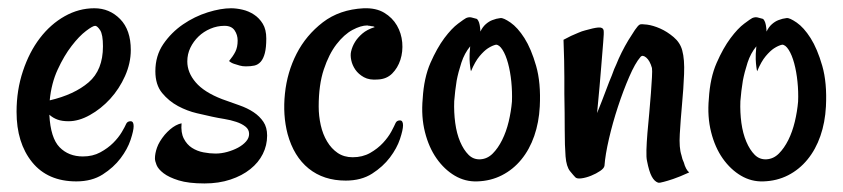

<svg xmlns="http://www.w3.org/2000/svg" viewBox="-20 -422 2012 458"><path d="M162.1 10.7Q93.8 10.7 56.6 -35.2Q19.5 -81.1 19.5 -155.3Q19.5 -207 34.7 -252.4Q49.8 -297.9 75.2 -331.1Q100.6 -364.3 134.3 -383.3Q168 -402.3 205.1 -402.3Q241.2 -402.3 266.6 -376.5Q292 -350.6 292 -302.7Q292 -271.5 278.3 -240.7Q264.6 -210 242.7 -186Q220.7 -162.1 194.3 -147.5Q168 -132.8 143.6 -132.8Q127.9 -132.8 117.2 -136.7Q106.4 -140.6 97.7 -148.4Q100.6 -92.8 122.1 -70.8Q143.6 -48.8 177.7 -48.8Q201.2 -48.8 219.2 -58.6Q237.3 -68.4 250 -81.1Q262.7 -93.8 270.5 -106.9Q278.3 -120.1 281.2 -127Q284.2 -132.8 291.5 -132.8Q298.8 -132.8 298.8 -121.1Q298.8 -110.4 291.5 -88.4Q284.2 -66.4 267.6 -44.4Q251 -22.5 225.1 -5.9Q199.2 10.7 162.1 10.7ZM207 -360.4Q201.2 -360.4 185.1 -348.1Q168.9 -335.9 150.9 -312.5Q132.8 -289.1 117.7 -256.3Q102.5 -223.6 98.6 -182.6Q157.2 -196.3 191.4 -225.6Q225.6 -254.9 225.6 -311.5Q225.6 -339.8 218.8 -350.1Q211.9 -360.4 207 -360.4Z M509.8 -185.5Q531.2 -177.7 550.8 -170.9Q570.3 -164.1 585 -154.3Q599.6 -144.5 608.4 -131.3Q617.2 -118.2 617.2 -98.6Q617.2 -75.2 606.9 -54.7Q596.7 -34.2 577.1 -18.6Q557.6 -2.9 529.8 6.3Q502 15.6 467.8 15.6Q429.7 15.6 406.2 8.3Q382.8 1 370.1 -8.8Q357.4 -18.6 353.5 -28.3Q349.6 -38.1 349.6 -43.9Q349.6 -55.7 354.5 -69.8Q359.4 -84 373 -100.6Q378.9 -107.4 385.7 -113.3Q399.4 -125 413.1 -127.9Q411.1 -105.5 418.5 -91.3Q425.8 -77.1 438 -69.3Q450.2 -61.5 465.3 -58.6Q480.5 -55.7 494.1 -55.7Q507.8 -55.7 522 -59.6Q536.1 -63.5 547.9 -69.8Q559.6 -76.2 566.9 -84.5Q574.2 -92.8 574.2 -102.5Q574.2 -113.3 565.4 -120.1Q556.6 -127 543.5 -131.3Q530.3 -135.7 515.1 -138.2Q500 -140.6 486.3 -143.6Q472.7 -146.5 449.7 -151.9Q426.8 -157.2 404.8 -168.9Q382.8 -180.7 366.7 -200.2Q350.6 -219.7 350.6 -252Q350.6 -289.1 369.6 -316.9Q388.7 -344.7 416.5 -363.8Q444.3 -382.8 475.6 -392.6Q506.8 -402.3 531.2 -402.3Q543.9 -402.3 558.6 -398.9Q573.2 -395.5 585.9 -387.2Q598.6 -378.9 606.9 -365.2Q615.2 -351.6 615.2 -330.1Q615.2 -308.6 611.8 -295.4Q608.4 -282.2 602.1 -274.9Q595.7 -267.6 586.9 -265.6Q578.1 -263.7 566.4 -263.7Q558.6 -263.7 551.8 -265.6Q545.9 -267.6 539.1 -269.5Q532.2 -271.5 526.4 -276.4Q536.1 -288.1 541.5 -298.8Q546.9 -309.6 546.9 -325.2Q546.9 -338.9 539.6 -349.6Q532.2 -360.4 515.6 -360.4Q498 -360.4 481.9 -353.5Q465.8 -346.7 453.6 -335Q441.4 -323.2 434.1 -308.1Q426.8 -293 426.8 -275.4Q426.8 -249 446.8 -225.6Q466.8 -202.1 509.8 -185.5Z M941.4 -123Q941.4 -112.3 934.1 -90.3Q926.8 -68.4 910.2 -46.4Q893.6 -24.4 867.7 -7.8Q841.8 8.8 804.7 8.8Q752 8.8 716.3 -20Q680.7 -48.8 666 -102.5Q654.3 -147.5 659.7 -198.7Q665 -250 687.5 -293.9Q710 -337.9 750 -368.7Q790 -399.4 847.7 -402.3Q877 -403.3 896.5 -391.6Q916 -379.9 926.8 -361.3Q937.5 -342.8 939.5 -320.8Q941.4 -298.8 935.1 -279.3Q928.7 -259.8 915.5 -246.6Q902.3 -233.4 881.8 -232.4Q861.3 -230.5 848.1 -237.8Q835 -245.1 827.6 -255.9Q820.3 -266.6 817.9 -278.3Q815.4 -290 817.4 -298.8Q820.3 -311.5 827.1 -322.3Q833 -332 844.2 -341.8Q855.5 -351.6 874 -357.4Q871.1 -359.4 868.2 -359.4Q865.2 -359.4 862.3 -360.4Q858.4 -360.4 856.4 -361.3Q840.8 -361.3 820.8 -350.6Q800.8 -339.8 782.7 -316.4Q764.6 -293 752.4 -256.3Q740.2 -219.7 740.2 -168Q740.2 -145.5 745.1 -123.5Q750 -101.6 760.3 -84.5Q770.5 -67.4 785.6 -57.1Q800.8 -46.9 821.3 -46.9Q844.7 -46.9 862.8 -57.1Q880.9 -67.4 893.6 -81.1Q906.2 -94.7 913.6 -108.4Q920.9 -122.1 923.8 -128.9Q926.8 -134.8 934.1 -134.8Q941.4 -134.8 941.4 -123Z M1267.6 -168Q1265.6 -129.9 1254.4 -97.7Q1243.2 -65.4 1223.6 -41.5Q1204.1 -17.6 1177.2 -3.9Q1150.4 9.8 1118.2 10.7Q1089.8 11.7 1064.9 -2.9Q1040 -17.6 1021.5 -43.9Q1002.9 -70.3 993.7 -106.9Q984.4 -143.6 988.3 -186.5Q991.2 -236.3 1006.8 -272Q1022.5 -307.6 1040 -331.1Q1057.6 -354.5 1072.8 -365.7Q1087.9 -377 1091.8 -378.9Q1098.6 -381.8 1104.5 -380.4Q1110.4 -378.9 1117.2 -377Q1119.1 -376 1121.1 -372.1Q1125 -365.2 1126 -346.7Q1130.9 -357.4 1138.7 -364.3Q1146.5 -371.1 1154.3 -374Q1164.1 -377.9 1173.8 -378.9Q1180.7 -379.9 1197.8 -368.2Q1214.8 -356.4 1231 -331.1Q1247.1 -305.7 1258.8 -265.1Q1270.5 -224.6 1267.6 -168ZM1201.2 -179.7Q1202.1 -203.1 1199.7 -227.1Q1197.3 -251 1191.9 -271Q1186.5 -291 1178.7 -303.2Q1170.9 -315.4 1163.1 -315.4Q1154.3 -313.5 1143.6 -306.6Q1134.8 -300.8 1124 -288.1Q1113.3 -275.4 1103.5 -252Q1102.5 -254.9 1101.6 -262.7Q1100.6 -269.5 1100.1 -280.8Q1099.6 -292 1101.6 -311.5Q1087.9 -294.9 1080.6 -272.5Q1073.2 -250 1069.3 -229.5Q1065.4 -205.1 1063.5 -180.7Q1062.5 -154.3 1065.9 -128.9Q1069.3 -103.5 1077.6 -84Q1085.9 -64.5 1097.7 -52.7Q1109.4 -41 1126 -42Q1142.6 -43 1155.3 -55.7Q1168 -68.4 1177.7 -87.9Q1187.5 -107.4 1193.4 -131.8Q1199.2 -156.2 1201.2 -179.7Z M1421.9 -26.4Q1420.9 -20.5 1411.6 -14.2Q1402.3 -7.8 1390.1 -2.9Q1377.9 2 1367.2 3.4Q1356.4 4.9 1352.5 1Q1348.6 -2.9 1339.8 -13.7Q1331.1 -24.4 1329.1 -48.8Q1327.1 -74.2 1327.1 -112.8Q1327.1 -151.4 1326.2 -198.2V-237.3Q1326.2 -254.9 1325.7 -278.3Q1325.2 -301.8 1324.2 -327.1Q1333 -332 1342.3 -336.4Q1351.6 -340.8 1359.4 -343.8Q1368.2 -347.7 1376 -349.6Q1396.5 -355.5 1407.2 -356.4Q1418 -357.4 1419.9 -349.6Q1420.9 -343.8 1418.9 -321.3Q1417 -301.8 1414.1 -262.2Q1411.1 -222.7 1404.3 -152.3Q1417 -183.6 1425.3 -206.1Q1433.6 -228.5 1439.5 -242.2Q1445.3 -258.8 1450.2 -268.6Q1455.1 -281.2 1462.9 -296.9Q1470.7 -312.5 1479 -326.2Q1487.3 -339.8 1494.6 -350.6Q1502 -361.3 1505.9 -363.3Q1508.8 -365.2 1523.4 -363.3Q1538.1 -361.3 1554.7 -354Q1571.3 -346.7 1586.9 -333.5Q1602.5 -320.3 1607.4 -301.8Q1613.3 -280.3 1611.8 -245.1Q1610.4 -210 1606.9 -172.9Q1603.5 -135.7 1601.6 -102.5Q1599.6 -69.3 1605.5 -51.8Q1607.4 -42 1611.3 -34.2Q1613.3 -26.4 1616.7 -20Q1620.1 -13.7 1624 -10.7Q1600.6 0 1585.9 4.9Q1571.3 9.8 1563.5 11.7Q1553.7 14.6 1549.8 13.7Q1541 10.7 1534.7 -1Q1528.3 -12.7 1523.4 -38.1Q1521.5 -45.9 1522 -64Q1522.5 -82 1524.4 -105Q1526.4 -127.9 1528.8 -152.8Q1531.2 -177.7 1532.7 -199.7Q1534.2 -221.7 1535.2 -237.8Q1536.1 -253.9 1535.2 -259.8Q1530.3 -277.3 1521.5 -284.7Q1512.7 -292 1507.8 -286.1Q1495.1 -271.5 1481 -238.8Q1466.8 -206.1 1454.1 -167.5Q1441.4 -128.9 1432.6 -90.8Q1423.8 -52.7 1421.9 -26.4Z M1950.2 -168Q1948.2 -129.9 1937 -97.7Q1925.8 -65.4 1906.2 -41.5Q1886.7 -17.6 1859.9 -3.9Q1833 9.8 1800.8 10.7Q1772.5 11.7 1747.6 -2.9Q1722.7 -17.6 1704.1 -43.9Q1685.5 -70.3 1676.3 -106.9Q1667 -143.6 1670.9 -186.5Q1673.8 -236.3 1689.5 -272Q1705.1 -307.6 1722.7 -331.1Q1740.2 -354.5 1755.4 -365.7Q1770.5 -377 1774.4 -378.9Q1781.2 -381.8 1787.1 -380.4Q1793 -378.9 1799.8 -377Q1801.8 -376 1803.7 -372.1Q1807.6 -365.2 1808.6 -346.7Q1813.5 -357.4 1821.3 -364.3Q1829.1 -371.1 1836.9 -374Q1846.7 -377.9 1856.4 -378.9Q1863.3 -379.9 1880.4 -368.2Q1897.5 -356.4 1913.6 -331.1Q1929.7 -305.7 1941.4 -265.1Q1953.1 -224.6 1950.2 -168ZM1883.8 -179.7Q1884.8 -203.1 1882.3 -227.1Q1879.9 -251 1874.5 -271Q1869.1 -291 1861.3 -303.2Q1853.5 -315.4 1845.7 -315.4Q1836.9 -313.5 1826.2 -306.6Q1817.4 -300.8 1806.6 -288.1Q1795.9 -275.4 1786.1 -252Q1785.2 -254.9 1784.2 -262.7Q1783.2 -269.5 1782.7 -280.8Q1782.2 -292 1784.2 -311.5Q1770.5 -294.9 1763.2 -272.5Q1755.9 -250 1752 -229.5Q1748 -205.1 1746.1 -180.7Q1745.1 -154.3 1748.5 -128.9Q1752 -103.5 1760.3 -84Q1768.6 -64.5 1780.3 -52.7Q1792 -41 1808.6 -42Q1825.2 -43 1837.9 -55.7Q1850.6 -68.4 1860.4 -87.9Q1870.1 -107.4 1876 -131.8Q1881.8 -156.2 1883.8 -179.7Z"/></svg>

Font: Rancho
Style: Regular
Weight: 400
Designer: Font Diner, Inc
Foundry: Font Diner, Inc
Version: Version 1.001